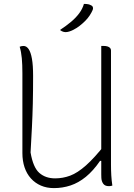

<svg xmlns="http://www.w3.org/2000/svg" viewBox="-20 -946 690 986"><path d="M557 7Q554 8 551.5 8.5Q549 9 546 9.5Q543 10 540 10Q529 10 522 7Q515 4 510.5 -2Q506 -8 503.5 -15.5Q501 -23 500.5 -32Q500 -41 500 -50Q500 -133 500 -215.5Q500 -298 500 -380.5Q500 -463 500 -545.5Q500 -628 500 -710Q503 -710 505.5 -710Q508 -710 510 -710Q512 -710 515 -710Q524 -710 532 -707.5Q540 -705 545 -700Q550 -695 550 -687Q550 -613 550 -539.5Q550 -466 550 -392.5Q550 -319 550 -246Q550 -173 550 -100Q550 -72 551.5 -45.5Q553 -19 557 7ZM257 20Q220 20 190 7Q160 -6 138.5 -30Q117 -54 106 -87Q95 -120 95 -160Q95 -229 95 -297Q95 -365 95 -433.5Q95 -502 95 -570Q95 -614 92 -647Q89 -680 81 -706Q86 -708 90.5 -709Q95 -710 101 -710Q116 -710 127 -694Q138 -678 144 -644.5Q150 -611 150 -556Q150 -477 148.5 -414.5Q147 -352 144 -293Q141 -234 137 -163Q150 -86 182 -58Q214 -30 263 -30Q303 -30 340.5 -44Q378 -58 421.5 -96.5Q465 -135 521 -206V-120H494Q459 -69 421 -38Q383 -7 342 6.5Q301 20 257 20ZM411 -926Q418 -926 423.5 -925.5Q429 -925 434 -924Q439 -923 445 -920Q455 -916 457 -909Q459 -902 456 -895Q450 -881 440.5 -866.5Q431 -852 417.5 -838.5Q404 -825 388.5 -813Q373 -801 355 -792Q345 -787 335 -784Q325 -781 317 -781Q313 -781 308 -782Q303 -783 298 -785.5Q293 -788 288 -792Q320 -813 345 -834Q370 -855 387 -878Q404 -901 411 -926Z"/></svg>

Font: Recursive Casual Light
Style: Regular
Weight: 300
Version: Version 1.047